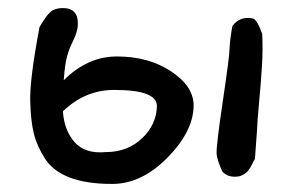

<svg xmlns="http://www.w3.org/2000/svg" viewBox="-20 -431 739 476"><path d="M258 25Q194 25 152.5 9Q111 -7 91 -38.5Q71 -70 63.5 -101.5Q56 -133 55 -179Q53 -232 78 -364Q97 -397 110 -405Q121 -411 136 -411Q174 -411 173 -371Q173 -354 162 -331.5Q151 -309 147 -294Q141 -274 138 -232Q197 -291 270 -291Q349 -291 405 -253.5Q461 -216 460 -168Q459 -105 395 -40Q331 25 258 25ZM574 6Q546 11 531 -6Q518 -35 517 -50Q516 -70 532.5 -181Q549 -292 549 -309Q550 -333 556 -366Q574 -392 608 -385Q619 -379 630 -347Q632 -309 629.5 -268Q627 -227 622.5 -179.5Q618 -132 617 -105L612 -37Q611 -36 604.5 -23Q598 -10 591.5 -4Q585 2 574 6ZM136 -155Q139 -108 165 -78.5Q191 -49 243 -54Q296 -54 332 -88Q368 -122 369 -168Q369 -208 265 -208Q192 -209 136 -155Z"/></svg>

Font: Excalifont
Style: Regular
Weight: 400
Designer: Your Own Font Foundry (Virgil); Ján Filípek / DizajnDesign (Excalifont, modifications)
Foundry: Your Own Font Foundry (Virgil); Ján Filípek / DizajnDesign (Excalifont, modifications)
Version: Version 1.000;Glyphs 3.2 (3227)